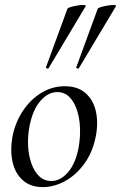

<svg xmlns="http://www.w3.org/2000/svg" viewBox="-20 -752 495 786"><path d="M155 14Q105 14 73.5 -14Q42 -42 31.5 -89Q21 -136 31 -193Q43 -252 74 -298.5Q105 -345 149.5 -372Q194 -399 245 -399Q298 -399 330 -371Q362 -343 372.5 -296Q383 -249 372 -193Q359 -128 325 -81.5Q291 -35 246 -10.5Q201 14 155 14ZM190 -11Q228 -11 259 -47.5Q290 -84 302 -149Q309 -189 307.5 -228.5Q306 -268 295 -301.5Q284 -335 264 -355Q244 -375 214 -375Q177 -375 145.5 -339Q114 -303 101 -236Q93 -195 95 -155.5Q97 -116 108.5 -83Q120 -50 140.5 -30.5Q161 -11 190 -11ZM179 -473Q177 -470 172 -472Q167 -474 168 -476L256 -716Q258 -720 270 -723.5Q282 -727 297 -729.5Q312 -732 322.5 -731.5Q333 -731 331 -727ZM303 -473Q301 -470 296 -472Q291 -474 292 -476L380 -716Q382 -720 394.5 -723.5Q407 -727 421.5 -729.5Q436 -732 446.5 -731.5Q457 -731 455 -727Z"/></svg>

Font: Cormorant Medium
Style: Italic
Weight: 500
Italic angle: -10°
Designer: Christian Thalmann (Catharsis Fonts)
Foundry: Catharsis Fonts
Version: Version 4.000